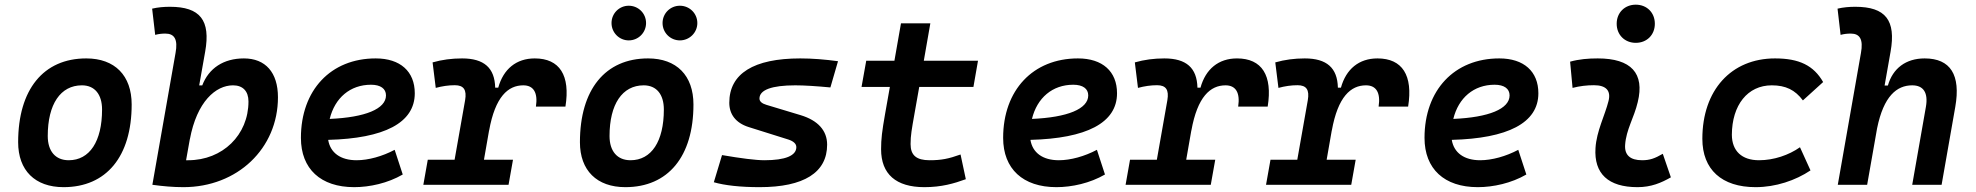

<svg xmlns="http://www.w3.org/2000/svg" viewBox="-20 -771 8243 801"><path d="M245.1 9.8C423.8 9.8 529.3 -118.2 529.3 -335C529.3 -456.1 459 -527.3 339.8 -527.3C161.1 -527.3 55.7 -397.5 55.7 -177.7C55.7 -60.1 126 9.8 245.1 9.8ZM266.6 -102.5C211.4 -102.5 179.2 -140.1 179.2 -203.6C179.2 -336.4 232.4 -415 321.8 -415C375 -415 405.8 -377.4 405.8 -314C405.8 -181.2 354 -102.5 266.6 -102.5Z M745.1 9.8C970.2 9.8 1139.6 -151.4 1139.6 -365.2C1139.6 -468.8 1087.4 -527.3 997.6 -527.3C913.1 -527.3 851.1 -486.8 823.7 -414.6H811L835.9 -555.2C859.4 -686.5 814.9 -742.7 689 -742.7C664.1 -742.7 639.2 -740.7 614.7 -734.9L627.4 -625.5C641.6 -629.4 655.8 -630.9 669.9 -630.9C708 -630.9 722.7 -606.4 712.4 -550.3L615.7 -0.5H616.2V0C659.7 5.9 701.7 9.8 745.1 9.8ZM772.5 -193.4 772 -189.5C801.3 -347.7 880.4 -415 952.1 -415C993.2 -415 1016.6 -390.6 1016.6 -347.7C1016.6 -208 908.7 -102.5 765.1 -102.5C762.2 -102.5 759.3 -102.5 756.3 -102.5Z M1467.8 -102.5C1400.4 -102.5 1357.9 -133.8 1349.1 -187.5C1582 -193.4 1710.4 -257.8 1710.4 -381.8C1710.4 -473.1 1649.9 -527.3 1547.4 -527.3C1359.9 -527.3 1235.4 -395 1235.4 -195.8C1235.4 -66.4 1317.9 9.8 1457.5 9.8C1522.5 9.8 1597.7 -6.8 1660.2 -43L1626.5 -146C1575.2 -118.7 1516.6 -102.5 1467.8 -102.5ZM1355.5 -274.9C1377 -362.8 1440.9 -417.5 1527.8 -417.5C1567.9 -417.5 1590.3 -400.9 1590.3 -373C1590.3 -316.9 1503.9 -281.2 1355.5 -274.9Z M1746.1 0H2101.6L2120.1 -104.5H1999L2020.5 -227.5V-226.1C2045.9 -367.7 2099.6 -415 2163.1 -415C2206.1 -415 2224.6 -384.3 2215.8 -326.2H2338.9C2359.9 -456.5 2314.9 -527.3 2210.9 -527.3C2133.8 -527.3 2080.1 -482.9 2058.6 -405.3H2045.9C2043.9 -487.8 1999.5 -527.3 1907.7 -527.3C1864.7 -527.3 1824.2 -522 1784.7 -510.7L1797.9 -404.3C1824.7 -411.6 1851.1 -415.5 1877.4 -415.5C1915 -415.5 1927.7 -396 1920.4 -353L1876.5 -104.5H1764.6Z M2588.9 9.8C2767.6 9.8 2873 -118.2 2873 -335C2873 -456.1 2802.7 -527.3 2683.6 -527.3C2504.9 -527.3 2399.4 -397.5 2399.4 -177.7C2399.4 -60.1 2469.7 9.8 2588.9 9.8ZM2610.4 -102.5C2555.2 -102.5 2522.9 -140.1 2522.9 -203.6C2522.9 -336.4 2576.2 -415 2665.5 -415C2718.8 -415 2749.5 -377.4 2749.5 -314C2749.5 -181.2 2697.8 -102.5 2610.4 -102.5ZM2816.4 -602.5C2856.4 -602.5 2889.2 -634.8 2889.2 -674.8C2889.2 -715.3 2856.4 -747.1 2816.4 -747.1C2776.4 -747.1 2744.1 -715.3 2744.1 -674.8C2744.1 -634.8 2776.4 -602.5 2816.4 -602.5ZM2603 -602.5C2643.1 -602.5 2675.3 -634.8 2675.3 -674.8C2675.3 -715.3 2643.1 -747.1 2603 -747.1C2563.5 -747.1 2531.2 -715.3 2531.2 -674.8C2531.2 -634.8 2563.5 -602.5 2603 -602.5Z M3148.9 9.8C3334 9.8 3430.7 -51.3 3430.7 -167.5C3430.7 -226.1 3392.6 -268.6 3320.3 -290.5L3177.7 -333.5C3159.2 -338.9 3148.4 -347.7 3148.4 -359.9C3148.4 -396 3199.7 -415 3297.9 -415C3336.4 -415 3387.2 -411.6 3444.3 -406.2L3476.1 -515.6C3422.9 -522.9 3368.7 -527.3 3318.8 -527.3C3124 -527.3 3022.5 -463.9 3022.5 -342.3C3022.5 -294.4 3049.3 -258.3 3102.5 -241.2L3268.6 -189C3290 -182.1 3302.2 -171.4 3302.2 -157.2C3302.2 -121.6 3256.3 -102.5 3168.9 -102.5C3132.8 -102.5 3071.8 -110.4 2992.2 -124L2958 -10.7C3002.9 2.4 3068.8 9.8 3148.9 9.8Z M3836.4 9.8C3907.7 9.8 3960 -5.4 4009.3 -23.4L3987.3 -126.5C3937 -108.4 3906.7 -102.5 3858.4 -102.5C3803.2 -102.5 3778.8 -123 3778.8 -169.9C3778.8 -206.1 3783.7 -231.9 3794.9 -295.4L3814.9 -408.2H4041L4060.1 -517.6H3834L3861.3 -673.8H3738.8L3711.4 -517.6H3593.8L3574.2 -408.2H3692.4L3672.4 -295.4C3659.7 -223.1 3655.8 -191.4 3655.8 -148.4C3655.8 -44.4 3718.3 9.8 3836.4 9.8Z M4397.5 -102.5C4330.1 -102.5 4287.6 -133.8 4278.8 -187.5C4511.7 -193.4 4640.1 -257.8 4640.1 -381.8C4640.1 -473.1 4579.6 -527.3 4477.1 -527.3C4289.6 -527.3 4165 -395 4165 -195.8C4165 -66.4 4247.6 9.8 4387.2 9.8C4452.1 9.8 4527.3 -6.8 4589.8 -43L4556.2 -146C4504.9 -118.7 4446.3 -102.5 4397.5 -102.5ZM4285.2 -274.9C4306.6 -362.8 4370.6 -417.5 4457.5 -417.5C4497.6 -417.5 4520 -400.9 4520 -373C4520 -316.9 4433.6 -281.2 4285.2 -274.9Z M4675.8 0H5031.2L5049.8 -104.5H4928.7L4950.2 -227.5V-226.1C4975.6 -367.7 5029.3 -415 5092.8 -415C5135.7 -415 5154.3 -384.3 5145.5 -326.2H5268.6C5289.6 -456.5 5244.6 -527.3 5140.6 -527.3C5063.5 -527.3 5009.8 -482.9 4988.3 -405.3H4975.6C4973.6 -487.8 4929.2 -527.3 4837.4 -527.3C4794.4 -527.3 4753.9 -522 4714.4 -510.7L4727.5 -404.3C4754.4 -411.6 4780.8 -415.5 4807.1 -415.5C4844.7 -415.5 4857.4 -396 4850.1 -353L4806.2 -104.5H4694.3Z M5261.7 0H5617.2L5635.7 -104.5H5514.6L5536.1 -227.5V-226.1C5561.5 -367.7 5615.2 -415 5678.7 -415C5721.7 -415 5740.2 -384.3 5731.4 -326.2H5854.5C5875.5 -456.5 5830.6 -527.3 5726.6 -527.3C5649.4 -527.3 5595.7 -482.9 5574.2 -405.3H5561.5C5559.6 -487.8 5515.1 -527.3 5423.3 -527.3C5380.4 -527.3 5339.8 -522 5300.3 -510.7L5313.5 -404.3C5340.3 -411.6 5366.7 -415.5 5393.1 -415.5C5430.7 -415.5 5443.4 -396 5436 -353L5392.1 -104.5H5280.3Z M6155.3 -102.5C6087.9 -102.5 6045.4 -133.8 6036.6 -187.5C6269.5 -193.4 6397.9 -257.8 6397.9 -381.8C6397.9 -473.1 6337.4 -527.3 6234.9 -527.3C6047.4 -527.3 5922.9 -395 5922.9 -195.8C5922.9 -66.4 6005.4 9.8 6145 9.8C6210 9.8 6285.2 -6.8 6347.7 -43L6314 -146C6262.7 -118.7 6204.1 -102.5 6155.3 -102.5ZM6043 -274.9C6064.5 -362.8 6128.4 -417.5 6215.3 -417.5C6255.4 -417.5 6277.8 -400.9 6277.8 -373C6277.8 -316.9 6191.4 -281.2 6043 -274.9Z M6917 -129.4C6883.3 -109.9 6862.8 -102.5 6830.6 -102.5C6781.2 -102.5 6756.8 -124 6759.8 -166.5C6764.2 -231 6796.9 -278.8 6812.5 -345.2C6841.8 -465.3 6785.2 -527.3 6645.5 -527.3C6606.9 -527.3 6568.4 -524.4 6530.3 -513.7L6540.5 -404.3C6570.3 -412.1 6600.1 -415.5 6629.9 -415.5C6680.7 -415.5 6701.7 -392.6 6690.4 -349.1C6675.8 -290.5 6640.6 -224.1 6636.2 -153.3C6629.4 -46.4 6689.5 9.8 6811.5 9.8C6868.7 9.8 6910.6 -8.3 6950.7 -31.2ZM6804.2 -592.3C6850.6 -592.3 6883.8 -625.5 6883.8 -671.9C6883.8 -718.3 6850.6 -751.5 6804.2 -751.5C6758.3 -751.5 6724.6 -718.3 6724.6 -671.9C6724.6 -625.5 6758.3 -592.3 6804.2 -592.3Z M7318.4 -102.5C7246.6 -102.5 7205.6 -141.1 7205.1 -208.5C7205.6 -333 7271 -415 7371.6 -415C7429.7 -415 7468.8 -396 7501.5 -352.1L7585.9 -428.7C7546.4 -497.6 7486.3 -527.3 7385.3 -527.3C7202.1 -527.3 7082 -394.5 7082 -191.9C7082 -64 7162.6 9.8 7304.2 9.8C7387.7 9.8 7470.7 -18.1 7533.2 -60.1L7489.3 -156.7C7442.9 -124 7380.4 -102.5 7318.4 -102.5Z M7957.5 0H8080.1L8137.2 -325.2C8160.6 -458.5 8117.2 -527.3 8009.3 -527.3C7931.6 -527.3 7876.5 -486.3 7856 -414.1H7842.3L7867.2 -555.2C7890.6 -686.5 7846.2 -742.7 7720.2 -742.7C7695.3 -742.7 7670.4 -740.7 7646 -734.9L7658.7 -625.5C7672.9 -629.4 7687 -630.9 7701.2 -630.9C7739.3 -630.9 7753.9 -606.4 7743.7 -550.3L7647 0H7769.5L7811 -235.8C7838.4 -370.1 7893.1 -415 7957.5 -415C8004.4 -415 8024.9 -384.3 8014.6 -325.2Z"/></svg>

Font: Cascadia Mono PL SemiBold
Style: Italic
Weight: 600
Italic angle: -10°
Monospace: yes
Designer: Aaron Bell
Foundry: Saja Typeworks
Version: Version 2404.023